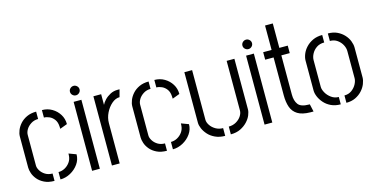

<svg xmlns="http://www.w3.org/2000/svg" viewBox="-71 -1055 2766 1412"><g transform="rotate(-15 1311.5 -349.0)"><path d="M202 0Q157 0 125.5 -15.5Q94 -31 75 -54Q56 -77 48 -101.5Q40 -126 40 -144V-381Q40 -403 50 -428Q60 -453 80 -475.5Q100 -498 131 -512.5Q162 -527 203 -527V-471Q172 -471 148 -455.5Q124 -440 111.5 -419Q99 -398 99 -378V-144Q99 -126 112 -105Q125 -84 148 -70Q171 -56 202 -56ZM247 1V-55Q273 -55 296 -67.5Q319 -80 334.5 -101.5Q350 -123 352 -150L353 -168L409 -147Q409 -107 385.5 -73.5Q362 -40 324.5 -19.5Q287 1 247 1ZM342 -359 341 -379Q339 -411 324 -431Q309 -451 288 -460.5Q267 -470 247 -470V-527Q289 -527 323 -507Q357 -487 377.5 -454Q398 -421 398 -380Z M488 0V-525H547V0ZM518 -567Q503 -567 492 -577.5Q481 -588 481 -603Q481 -618 492 -628.5Q503 -639 518 -639Q532 -639 543 -628.5Q554 -618 554 -603Q554 -588 543 -577.5Q532 -567 518 -567Z M639 0V-527H698V-446Q706 -463 723.5 -481.5Q741 -500 766.5 -513.5Q792 -527 822 -527Q826 -527 829.5 -527Q833 -527 838 -527L823 -471Q792 -471 763.5 -446.5Q735 -422 716.5 -384.5Q698 -347 698 -307V0Z M1058 0Q1013 0 981.5 -15.5Q950 -31 931 -54Q912 -77 904 -101.5Q896 -126 896 -144V-381Q896 -403 906 -428Q916 -453 936 -475.5Q956 -498 987 -512.5Q1018 -527 1059 -527V-471Q1028 -471 1004 -455.5Q980 -440 967.5 -419Q955 -398 955 -378V-144Q955 -126 968 -105Q981 -84 1004 -70Q1027 -56 1058 -56ZM1103 1V-55Q1129 -55 1152 -67.5Q1175 -80 1190.5 -101.5Q1206 -123 1208 -150L1209 -168L1265 -147Q1265 -107 1241.5 -73.5Q1218 -40 1180.5 -19.5Q1143 1 1103 1ZM1198 -359 1197 -379Q1195 -411 1180 -431Q1165 -451 1144 -460.5Q1123 -470 1103 -470V-527Q1145 -527 1179 -507Q1213 -487 1233.5 -454Q1254 -421 1254 -380Z M1543 5V-54Q1575 -54 1600 -68.5Q1625 -83 1639 -104.5Q1653 -126 1653 -147V-525H1712V-140Q1712 -121 1702 -96.5Q1692 -72 1670.5 -49Q1649 -26 1617.5 -10.5Q1586 5 1543 5ZM1500 5Q1458 5 1425.5 -10Q1393 -25 1372.5 -48Q1352 -71 1341.5 -95.5Q1331 -120 1331 -140V-525H1390V-147Q1390 -127 1404.5 -105Q1419 -83 1444 -68.5Q1469 -54 1500 -54Z M1801 0V-525H1860V0ZM1831 -567Q1816 -567 1805 -577.5Q1794 -588 1794 -603Q1794 -618 1805 -628.5Q1816 -639 1831 -639Q1845 -639 1856 -628.5Q1867 -618 1867 -603Q1867 -588 1856 -577.5Q1845 -567 1831 -567Z M2150 0Q2088 -1 2054 -22Q2020 -43 2006.5 -81Q1993 -119 1993 -171V-460H1929V-517H1993V-703H2052V-517H2116V-460H2052V-162Q2052 -114 2073 -86Q2094 -58 2155 -58H2161L2174 0Z M2381 1Q2340 1 2309 -13.5Q2278 -28 2257 -51.5Q2236 -75 2225 -101Q2214 -127 2214 -149V-377Q2214 -399 2224.5 -425.5Q2235 -452 2256.5 -475Q2278 -498 2309 -512.5Q2340 -527 2381 -527V-470Q2346 -470 2322 -453.5Q2298 -437 2285 -412.5Q2272 -388 2272 -365V-161Q2272 -141 2286 -116Q2300 -91 2325 -73Q2350 -55 2381 -55ZM2424 1V-55Q2457 -55 2480.5 -72.5Q2504 -90 2516.5 -114Q2529 -138 2529 -159V-365Q2529 -388 2516.5 -412Q2504 -436 2480.5 -453Q2457 -470 2424 -470V-527Q2465 -527 2495 -512.5Q2525 -498 2546 -475Q2567 -452 2577 -425.5Q2587 -399 2587 -377V-149Q2587 -127 2576.5 -100.5Q2566 -74 2545 -51Q2524 -28 2494 -13.5Q2464 1 2424 1Z"/></g></svg>

Font: Stick No Bills Light
Style: Regular
Weight: 300
Version: Version 2.000